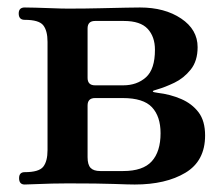

<svg xmlns="http://www.w3.org/2000/svg" viewBox="-20 -493 598 513"><path d="M46 0Q31 0 31 -17Q31 -33 46 -33Q84 -33 95.5 -47.5Q107 -62 107 -92V-381Q107 -411 95.5 -425.5Q84 -440 46 -440Q30 -440 30 -457Q30 -473 46 -473Q54 -473 75 -472.5Q96 -472 120.5 -471Q145 -470 162 -470Q208 -470 248 -471Q288 -472 316.5 -472.5Q345 -473 354 -473Q420 -473 464 -443.5Q508 -414 508 -367Q508 -330 489.5 -307Q471 -284 446 -272Q421 -260 400 -254Q376 -248 401 -245Q435 -241 464 -228.5Q493 -216 510.5 -193Q528 -170 528 -131Q528 -63 475.5 -31.5Q423 0 340 0Q325 0 284.5 -1.5Q244 -3 161 -3Q144 -3 119.5 -2.5Q95 -2 74.5 -1Q54 0 46 0ZM248 -36H309Q362 -36 385.5 -62Q409 -88 409 -137Q409 -182 386 -206.5Q363 -231 308 -231H234Q214 -231 214 -211V-73Q214 -53 222 -44.5Q230 -36 248 -36ZM214 -285Q214 -265 234 -265H309Q346 -265 370 -286.5Q394 -308 394 -360Q394 -395 374.5 -416Q355 -437 311 -437H234Q214 -437 214 -417Z"/></svg>

Font: Zen Antique Soft
Style: Regular
Weight: 400
Designer: Yoshimichi Ohira
Foundry: Positype
Version: Version 1.001